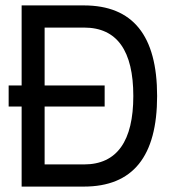

<svg xmlns="http://www.w3.org/2000/svg" viewBox="-20 -690 640 710"><path d="M290 -670H60V-374H12V-296H60V0H290C471 0 561 -111 561 -335C561 -559 471 -670 290 -670ZM145 -82V-296H367V-374H145V-588H291C413 -588 473 -502 473 -335C473 -169 413 -82 291 -82Z"/></svg>

Font: LT Wave Mono
Style: Regular
Weight: 400
Designer: Daniel Lyons
Version: Version 2.5 (Glyphs App)